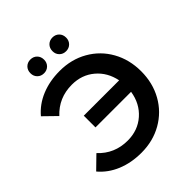

<svg xmlns="http://www.w3.org/2000/svg" viewBox="-242 -1037 1194 1194"><g transform="rotate(-45 355.0 -439.5)"><path d="M663 -350Q663 -247 617 -165Q571 -83 489.5 -36.5Q408 10 306 10Q217 10 144.5 -20Q72 -50 24 -107L106 -187Q183 -104 299 -104Q389 -104 451.5 -159Q514 -214 528 -304H215V-407H526Q509 -492 447.5 -544Q386 -596 299 -596Q183 -596 106 -513L24 -593Q72 -650 144.5 -680Q217 -710 306 -710Q408 -710 489.5 -663.5Q571 -617 617 -535Q663 -453 663 -350ZM167 -828Q167 -855 184 -872Q201 -889 227 -889Q253 -889 270 -872Q287 -855 287 -828Q287 -802 270 -785Q253 -768 227 -768Q201 -768 184 -785Q167 -802 167 -828ZM361 -828Q361 -855 378 -872Q395 -889 421 -889Q447 -889 464 -872Q481 -855 481 -828Q481 -802 464 -785Q447 -768 421 -768Q395 -768 378 -785Q361 -802 361 -828Z"/></g></svg>

Font: APTA Sans SemiBold
Style: Bold
Weight: 600
Version: Version 7.200